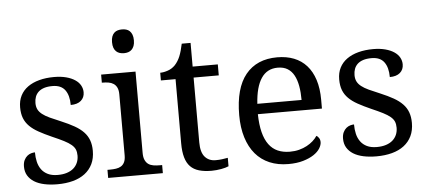

<svg xmlns="http://www.w3.org/2000/svg" viewBox="-51 -872 2211 994"><g transform="rotate(-5 1054.5 -375.0)"><path d="M210 9.8Q172.4 9.8 141.8 3.2Q111.3 -3.4 89.8 -16.8Q68.4 -30.3 56.6 -50Q44.9 -69.8 44.9 -96.2Q44.9 -116.2 51.5 -129.6Q58.1 -143.1 67.6 -150.9Q77.1 -158.7 88.1 -161.9Q99.1 -165 107.9 -165Q107.9 -138.7 113.3 -115.7Q118.7 -92.8 131.3 -75.4Q144 -58.1 164.8 -48.1Q185.5 -38.1 215.8 -38.1Q242.7 -38.1 263.2 -44.7Q283.7 -51.3 297.6 -63.2Q311.5 -75.2 318.8 -92Q326.2 -108.9 326.2 -128.9Q326.2 -147.5 320.6 -160.9Q314.9 -174.3 301 -186Q287.1 -197.8 263.2 -210Q239.3 -222.2 203.1 -237.8Q164.6 -254.9 136 -270.8Q107.4 -286.6 88.9 -305.2Q70.3 -323.7 61 -347.4Q51.8 -371.1 51.8 -403.8Q51.8 -438 65.2 -464.4Q78.6 -490.7 103.5 -508.5Q128.4 -526.4 163.1 -535.6Q197.8 -544.9 240.2 -544.9Q275.9 -544.9 303.2 -537.6Q330.6 -530.3 349.1 -517.8Q367.7 -505.4 377 -488.5Q386.2 -471.7 386.2 -453.1Q386.2 -425.8 367.4 -409.4Q348.6 -393.1 314 -393.1Q314 -443.4 293.2 -471.2Q272.5 -499 228 -499Q202.6 -499 184.6 -493.2Q166.5 -487.3 155 -476.6Q143.6 -465.8 138.2 -451.2Q132.8 -436.5 132.8 -418.9Q132.8 -399.9 139.6 -386Q146.5 -372.1 161.4 -360.4Q176.3 -348.6 200 -337.6Q223.6 -326.7 256.8 -313Q296.4 -296.4 324.7 -280.3Q353 -264.2 371.3 -245.1Q389.6 -226.1 398.4 -202.1Q407.2 -178.2 407.2 -147Q407.2 -107.9 393.1 -78.6Q378.9 -49.3 353 -29.5Q327.1 -9.8 290.8 0Q254.4 9.8 210 9.8Z M487.3 -42Q503.9 -42 518.8 -44.2Q533.7 -46.4 544.9 -53.2Q556.2 -60.1 562.7 -73.5Q569.3 -86.9 569.3 -108.9V-425.8Q569.3 -447.8 562.7 -461.2Q556.2 -474.6 544.9 -481.9Q533.7 -489.3 518.8 -491.7Q503.9 -494.1 487.3 -494.1H484.4V-536.1H663.1V-113.8Q663.1 -90.3 669.7 -76.2Q676.3 -62 687.3 -54.4Q698.2 -46.9 713.4 -44.4Q728.5 -42 745.1 -42H758.3V0H474.1V-42ZM555.2 -698.2Q555.2 -715.8 559.6 -727.5Q564 -739.3 571.8 -746.6Q579.6 -753.9 589.8 -756.8Q600.1 -759.8 612.3 -759.8Q624 -759.8 634.3 -756.8Q644.5 -753.9 652.1 -746.6Q659.7 -739.3 664.3 -727.5Q668.9 -715.8 668.9 -698.2Q668.9 -680.7 664.3 -668.9Q659.7 -657.2 652.1 -649.9Q644.5 -642.6 634.3 -639.4Q624 -636.2 612.3 -636.2Q600.1 -636.2 589.8 -639.4Q579.6 -642.6 571.8 -649.9Q564 -657.2 559.6 -668.9Q555.2 -680.7 555.2 -698.2Z M1036.1 -43Q1054.2 -43 1069.3 -44.9Q1084.5 -46.9 1100.1 -49.8V-5.9Q1093.8 -2.9 1083.5 0Q1073.2 2.9 1061.3 5.1Q1049.3 7.3 1036.1 8.5Q1022.9 9.8 1011.2 9.8Q973.1 9.8 945.8 1.7Q918.5 -6.3 900.9 -24.4Q883.3 -42.5 874.8 -72.3Q866.2 -102.1 866.2 -145V-479H790V-519Q808.1 -519 829.8 -526.4Q851.6 -533.7 868.2 -550.8Q885.3 -569.3 895.8 -595Q906.2 -620.6 914.1 -659.2H960V-536.1H1090.8V-479H960V-142.1Q960 -90.8 980.7 -66.9Q1001.5 -43 1036.1 -43Z M1397.9 -492.2Q1342.3 -492.2 1312.3 -447Q1282.2 -401.9 1276.9 -314.9H1506.8Q1506.8 -354.5 1501 -387.2Q1495.1 -419.9 1482.4 -443.4Q1469.7 -466.8 1449 -479.5Q1428.2 -492.2 1397.9 -492.2ZM1410.2 9.8Q1356 9.8 1312.7 -8.5Q1269.5 -26.9 1239.7 -62Q1210 -97.2 1194.1 -148.2Q1178.2 -199.2 1178.2 -264.2Q1178.2 -404.3 1235.8 -475.1Q1293.5 -545.9 1399.9 -545.9Q1448.2 -545.9 1486.8 -530.8Q1525.4 -515.6 1552.2 -485.6Q1579.1 -455.6 1593.5 -410.9Q1607.9 -366.2 1607.9 -307.1V-261.2H1274.9Q1275.9 -206.5 1285.9 -167.2Q1295.9 -127.9 1314.7 -102.5Q1333.5 -77.1 1360.8 -65.2Q1388.2 -53.2 1423.8 -53.2Q1449.7 -53.2 1471.9 -59.1Q1494.1 -64.9 1512.2 -74.7Q1530.3 -84.5 1544.2 -96.9Q1558.1 -109.4 1566.9 -123Q1573.7 -120.1 1579.8 -110.8Q1585.9 -101.6 1585.9 -88.9Q1585.9 -73.7 1575.2 -56.4Q1564.5 -39.1 1542.5 -24.4Q1520.5 -9.8 1487.5 0Q1454.6 9.8 1410.2 9.8Z M1868.2 9.8Q1830.6 9.8 1800 3.2Q1769.5 -3.4 1748 -16.8Q1726.6 -30.3 1714.8 -50Q1703.1 -69.8 1703.1 -96.2Q1703.1 -116.2 1709.7 -129.6Q1716.3 -143.1 1725.8 -150.9Q1735.4 -158.7 1746.3 -161.9Q1757.3 -165 1766.1 -165Q1766.1 -138.7 1771.5 -115.7Q1776.9 -92.8 1789.6 -75.4Q1802.2 -58.1 1823 -48.1Q1843.8 -38.1 1874 -38.1Q1900.9 -38.1 1921.4 -44.7Q1941.9 -51.3 1955.8 -63.2Q1969.7 -75.2 1977.1 -92Q1984.4 -108.9 1984.4 -128.9Q1984.4 -147.5 1978.8 -160.9Q1973.1 -174.3 1959.2 -186Q1945.3 -197.8 1921.4 -210Q1897.5 -222.2 1861.3 -237.8Q1822.8 -254.9 1794.2 -270.8Q1765.6 -286.6 1747.1 -305.2Q1728.5 -323.7 1719.2 -347.4Q1710 -371.1 1710 -403.8Q1710 -438 1723.4 -464.4Q1736.8 -490.7 1761.7 -508.5Q1786.6 -526.4 1821.3 -535.6Q1856 -544.9 1898.4 -544.9Q1934.1 -544.9 1961.4 -537.6Q1988.8 -530.3 2007.3 -517.8Q2025.9 -505.4 2035.2 -488.5Q2044.4 -471.7 2044.4 -453.1Q2044.4 -425.8 2025.6 -409.4Q2006.8 -393.1 1972.2 -393.1Q1972.2 -443.4 1951.4 -471.2Q1930.7 -499 1886.2 -499Q1860.8 -499 1842.8 -493.2Q1824.7 -487.3 1813.2 -476.6Q1801.8 -465.8 1796.4 -451.2Q1791 -436.5 1791 -418.9Q1791 -399.9 1797.9 -386Q1804.7 -372.1 1819.6 -360.4Q1834.5 -348.6 1858.2 -337.6Q1881.8 -326.7 1915 -313Q1954.6 -296.4 1982.9 -280.3Q2011.2 -264.2 2029.5 -245.1Q2047.9 -226.1 2056.6 -202.1Q2065.4 -178.2 2065.4 -147Q2065.4 -107.9 2051.3 -78.6Q2037.1 -49.3 2011.2 -29.5Q1985.4 -9.8 1949 0Q1912.6 9.8 1868.2 9.8Z"/></g></svg>

Font: Droid Serif
Style: Regular
Weight: 400
Designer: Monotype Design team
Foundry: Monotype Imaging Inc.
Version: Version 1.03